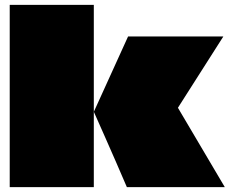

<svg xmlns="http://www.w3.org/2000/svg" viewBox="-20 -770 945 790"><path d="M20 0Q20 -122 20 -243.5Q20 -365 20 -486Q20 -552 20 -618Q20 -684 20 -750H366Q366 -695 366 -640.5Q366 -586 366 -532Q366 -478 366 -423.5Q366 -369 366 -314Q366 -314 366 -313.5Q366 -313 366 -312.5Q366 -312 366 -311Q366 -305 366 -288Q366 -271 366 -246Q366 -211 366 -166.5Q366 -122 366 -78Q366 -34 366 0ZM713 -328Q712 -327 712 -326.5Q712 -326 713 -325L905 0H502Q480 -52 457.5 -103Q435 -154 412.5 -205.5Q390 -257 367 -308Q367 -308 367 -308.5Q367 -309 366.5 -309.5Q366 -310 366 -310Q366 -310 366.5 -310.5Q367 -311 367 -311.5Q367 -312 367 -312L507 -620H899Z"/></svg>

Font: Climate Crisis
Style: Regular
Weight: 400
Version: Version 1.003